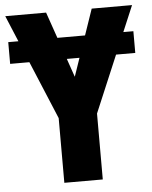

<svg xmlns="http://www.w3.org/2000/svg" viewBox="-52 -757 635 801"><g transform="rotate(-5 265.5 -357.0)"><path d="M527 -605V-514H3V-605ZM267 -437 362 -714H531L346 -276V0H185V-271L0 -714H171Z"/></g></svg>

Font: Noto Sans Display Condensed ExtraBold
Style: Regular
Weight: 800
Width: 3
Designer: Monotype Design Team
Foundry: Monotype Imaging Inc.
Version: Version 2.003